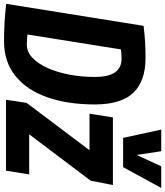

<svg xmlns="http://www.w3.org/2000/svg" viewBox="45 -878 840 977"><g transform="rotate(90 465.5 -390.0)"><path d="M188 10Q132 10 86.5 7Q41 4 -3 -1L109 -700Q155 -706 194.5 -708Q234 -710 273 -710Q390 -710 449.5 -648Q509 -586 509 -452Q509 -314 472.5 -210Q436 -106 364 -48Q292 10 188 10ZM205 -106Q241 -106 271 -134Q301 -162 323 -210.5Q345 -259 357 -321Q369 -383 369 -451Q369 -523 345 -555.5Q321 -588 278 -588Q264 -588 251.5 -587Q239 -586 229 -585L153 -109Q166 -108 177.5 -107Q189 -106 205 -106ZM485 0 501 -105 742 -425H556L575 -544H919L897 -431L661 -118H865L846 0ZM934 -790 828 -596H679L637 -790H747L766 -665L824 -790Z"/></g></svg>

Font: Georama SemiCondensed
Style: Bold Italic
Weight: 700
Width: 4
Italic angle: -9°
Designer: Jean-Baptiste Levee
Foundry: Production Type
Version: Version 1.000